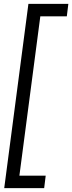

<svg xmlns="http://www.w3.org/2000/svg" viewBox="-20 -860 376 1000"><path d="M210 120H2L128 -840H336L328 -775H190L81 55H218Z"/></svg>

Font: Tanohe Sans
Style: Italic
Weight: 400
Designer: Village Type and Design LLC & Cristiano Sobral
Foundry: Cooper Hewitt Smithsonian Design Museum
Version: Version 1.00;September 29, 2021;FontCreator 13.0.0.2655 64-b